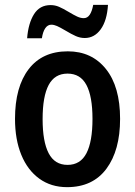

<svg xmlns="http://www.w3.org/2000/svg" viewBox="-20 -763 558 793"><path d="M257 10Q191 10 142.5 -25Q94 -60 68 -123.5Q42 -187 42 -272Q42 -404 98.5 -477.5Q155 -551 260 -551Q359 -551 417.5 -478Q476 -405 476 -272Q476 -142 419.5 -66Q363 10 257 10ZM259 -82Q312 -82 337 -130Q362 -178 362 -272Q362 -365 337 -412Q312 -459 259 -459Q206 -459 181 -412Q156 -365 156 -271Q156 -178 181 -130Q206 -82 259 -82ZM330 -606Q311 -606 293 -614Q275 -622 250 -637Q228 -650 215.5 -655.5Q203 -661 192 -661Q177 -661 167 -646.5Q157 -632 153 -605H92Q97 -667 120.5 -704.5Q144 -742 189 -742Q207 -742 223.5 -735Q240 -728 265 -713Q285 -701 299 -694.5Q313 -688 326 -688Q341 -688 350.5 -702Q360 -716 365 -743H426Q422 -678 396 -642Q370 -606 330 -606Z"/></svg>

Font: Noto Sans Display Medium Narrow
Style: Regular
Weight: 500
Width: 4
Designer: Monotype Design team
Foundry: Monotype Imaging Inc.
Version: Version 1.000